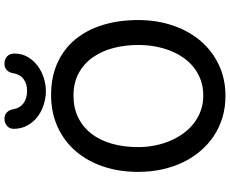

<svg xmlns="http://www.w3.org/2000/svg" viewBox="-105 -913 1032 862"><g transform="rotate(-90 411.0 -482.0)"><path d="M70.3 0ZM70.3 -377.4Q70.3 -464.4 95 -536.1Q119.6 -607.9 164.8 -659.7Q210 -711.4 273.7 -740Q337.4 -768.6 415 -768.6Q497.1 -768.6 559.8 -740Q622.6 -711.4 665.3 -659.7Q708 -607.9 730 -536.1Q752 -464.4 752 -377.4Q752 -294.9 728 -223.4Q704.1 -151.9 659.7 -99.1Q615.2 -46.4 552.2 -16.1Q489.3 14.2 411.1 14.2Q359.4 14.2 314 0.5Q268.6 -13.2 230.7 -38.6Q192.9 -64 163.1 -99.4Q133.3 -134.8 112.5 -178.2Q91.8 -221.7 81.1 -272Q70.3 -322.3 70.3 -377.4ZM181.6 -377.4Q181.6 -340.8 188.5 -304.9Q195.3 -269 208.7 -236.6Q222.2 -204.1 241.9 -176.5Q261.7 -148.9 287.4 -128.7Q313 -108.4 344.5 -96.9Q376 -85.4 412.6 -85.4Q451.2 -85.4 482.9 -96.9Q514.6 -108.4 540 -128.7Q565.4 -148.9 584.2 -176.5Q603 -204.1 615.5 -236.6Q627.9 -269 634 -304.9Q640.1 -340.8 640.1 -377.4Q640.1 -436 626.5 -488.5Q612.8 -541 584.7 -581.1Q556.6 -621.1 513.9 -644.5Q471.2 -668 412.6 -668Q357.4 -668 314.5 -647Q271.5 -626 241.9 -587.9Q212.4 -549.8 197 -496.3Q181.6 -442.9 181.6 -377.4ZM432.6 -792Q402.8 -792 372.6 -801.5Q342.3 -811 318.1 -829.3Q293.9 -847.7 278.8 -874.8Q263.7 -901.9 263.7 -936.5Q263.7 -947.3 267.8 -955.1Q272 -962.9 278.6 -968Q285.2 -973.1 293.2 -975.6Q301.3 -978 309.1 -978Q326.2 -978 337.4 -967.3Q348.6 -956.5 351.6 -938Q356.9 -908.2 378.9 -892.3Q400.9 -876.5 434.1 -876.5Q465.8 -876.5 487.1 -892.3Q508.3 -908.2 513.2 -938Q516.1 -957 527.3 -967.5Q538.6 -978 555.2 -978Q564 -978 572.3 -975.6Q580.6 -973.1 587.2 -967.5Q593.8 -961.9 597.7 -953.6Q601.6 -945.3 601.6 -933.6Q601.6 -899.4 585.9 -873Q570.3 -846.7 545.9 -828.6Q521.5 -810.5 491.5 -801.3Q461.4 -792 432.6 -792Z"/></g></svg>

Font: Autour One
Style: Regular
Weight: 400
Version: Version 1.007; ttfautohint (v0.92) -l 24 -r 24 -G 200 -x 7 -